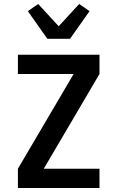

<svg xmlns="http://www.w3.org/2000/svg" viewBox="-20 -945 590 965"><path d="M70 0V-97L350 -573H70V-670H480V-573L200 -97H480V0ZM218 -750 120 -889 172 -925 275 -813 378 -925 430 -889 332 -750Z"/></svg>

Font: Lode Term
Style: Bold
Weight: 700
Monospace: yes
Designer: Belleve Invis
Foundry: Belleve Invis
Version: Version 29.2.0